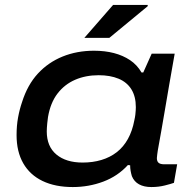

<svg xmlns="http://www.w3.org/2000/svg" viewBox="-20 -744 764 776"><path d="M274 12Q203 12 152 -12.5Q101 -37 74 -84Q47 -131 47 -198Q47 -236 53 -269Q59 -302 69 -331Q91 -401 133 -446.5Q175 -492 233 -515.5Q291 -539 360 -539Q404 -539 440.5 -529.5Q477 -520 505.5 -501Q534 -482 552 -451H559L593 -527H686L664 -402Q654 -343 646 -296.5Q638 -250 632 -215.5Q626 -181 621.5 -157Q617 -133 615.5 -120Q614 -107 614 -105Q614 -92 621 -86Q628 -80 644 -80H696L683 -5Q672 -1 646.5 5.5Q621 12 592 12Q562 12 542 1Q522 -10 513 -32Q510 -42 508 -53Q506 -64 506 -76L497 -77Q456 -32 397.5 -10Q339 12 274 12ZM314 -87Q355 -87 390 -97.5Q425 -108 452 -129Q479 -150 497 -182.5Q515 -215 523 -258Q526 -271 527 -280.5Q528 -290 528.5 -297.5Q529 -305 529 -311Q529 -354 511 -383Q493 -412 459 -426Q425 -440 379 -440Q326 -440 283.5 -421.5Q241 -403 212.5 -366Q184 -329 174 -271Q172 -257 171 -246Q170 -235 169.5 -227.5Q169 -220 169 -213Q169 -152 208 -119.5Q247 -87 314 -87ZM321 -591 437 -724H577V-719L422 -591Z"/></svg>

Font: Archivo Expanded Medium
Style: Italic
Weight: 500
Width: 7
Italic angle: -10°
Designer: Hector Gatti
Foundry: Omnibus-Type
Version: Version 2.001